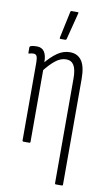

<svg xmlns="http://www.w3.org/2000/svg" viewBox="-97 -742 546 974"><g transform="rotate(10 176.0 -255.0)"><path d="M264 185Q259 185 259 179V-360Q259 -406 246 -427.5Q233 -449 206 -449Q177 -449 150 -427Q123 -405 96 -370L93 -408Q123 -445 153.5 -466.5Q184 -488 219 -488Q258 -488 279 -458.5Q300 -429 300 -364V179Q300 185 295 185ZM65 0Q59 0 59 -6V-406Q59 -429 54.5 -439Q50 -449 37 -449Q31 -449 25.5 -448Q20 -447 15 -445Q11 -444 11 -449V-477Q11 -481 15 -483Q23 -486 31.5 -487Q40 -488 48 -488Q74 -488 86.5 -469.5Q99 -451 99 -417V-398L100 -385V-6Q100 0 95 0ZM159 -546Q154 -546 155 -553L184 -689Q185 -695 191 -695H221Q228 -695 225 -688L190 -551Q188 -546 184 -546Z"/></g></svg>

Font: Sofia Sans Extra Condensed Light
Style: Regular
Weight: 300
Designer: Botio Nikoltchev, Ani Petrova
Foundry: lettersoup
Version: Version 4.101